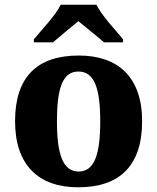

<svg xmlns="http://www.w3.org/2000/svg" viewBox="-20 -786 668 816"><path d="M124 -619V-606H205C230 -628 283 -671 313 -696C343 -671 398 -628 422 -606H503V-619C472 -657 411 -721 390 -766H238C217 -721 155 -657 124 -619ZM312 10C490 10 584 -83 584 -271C584 -458 482 -550 315 -550C137 -550 44 -458 44 -271C44 -83 145 10 312 10ZM314 -57C247 -57 222 -131 222 -271C222 -411 246 -482 313 -482C381 -482 406 -411 406 -271C406 -131 382 -57 314 -57Z"/></svg>

Font: Noto Serif Malayalam ExtraBold
Style: Regular
Weight: 800
Designer: Indian type Foundry, Jelle Bosma, Monotype Design Team
Foundry: Monotype Imaging Inc.
Version: Version 2.104